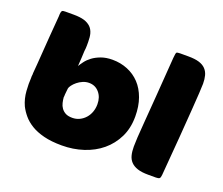

<svg xmlns="http://www.w3.org/2000/svg" viewBox="-98 -693 981 845"><g transform="rotate(20 393.0 -270.5)"><path d="M343 -422Q381 -422 414 -408.5Q447 -395 471 -369.5Q495 -344 508.5 -306.5Q522 -269 522 -221Q522 -166 501 -123.5Q480 -81 444.5 -51.5Q409 -22 361.5 -6.5Q314 9 261 9Q212 9 176.5 0Q141 -9 116.5 -24Q92 -39 76 -58Q60 -77 50 -97Q36 -128 33.5 -163Q31 -198 33 -224V-225V-232Q34 -237 34 -240.5Q34 -244 34 -247Q36 -267 37.5 -289.5Q39 -312 41 -338Q44 -375 47 -420.5Q50 -466 55 -521Q55 -542 60 -547Q63 -550 75 -550H114Q144 -550 164 -544Q183 -538 195 -526Q206 -515 211 -497Q215 -482 215 -459Q215 -451 215 -440.5Q215 -430 213 -415Q212 -401 211.5 -383.5Q211 -366 209 -344Q215 -354 225 -367.5Q235 -381 251 -393Q267 -405 290 -413.5Q313 -422 343 -422ZM263 -121Q281 -121 296.5 -128.5Q312 -136 323.5 -149Q335 -162 341 -179Q347 -196 347 -215Q347 -248 328.5 -269.5Q310 -291 281 -291Q266 -291 252 -285Q238 -279 227 -270Q216 -261 209 -251.5Q202 -242 201 -236Q200 -229 199.5 -222Q199 -215 198 -207Q198 -197 197 -193Q198 -181 201 -168Q204 -155 211.5 -144.5Q219 -134 231 -127.5Q243 -121 263 -121ZM663 0Q632 0 612.5 -6.5Q593 -13 581.5 -25Q570 -37 565.5 -54.5Q561 -72 561 -95Q561 -110 562.5 -137.5Q564 -165 568 -213.5Q572 -262 577.5 -336.5Q583 -411 591 -521Q593 -543 595.5 -546.5Q598 -550 612 -550H651Q682 -550 701.5 -544Q721 -538 732.5 -526Q744 -514 748.5 -497Q753 -480 753 -459Q753 -444 751 -414Q749 -384 745.5 -332.5Q742 -281 736 -204.5Q730 -128 721 -20Q720 -8 716 -4Q712 0 699 0Z"/></g></svg>

Font: Poetsen One
Style: Regular
Weight: 400
Designer: Pablo Impallari, Rodrigo Fuenzalida
Foundry: Pablo Impallari, Rodrigo Fuenzalida
Version: Version 1.001; ttfautohint (v0.93) -l 8 -r 50 -G 200 -x 14 -